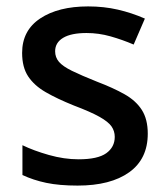

<svg xmlns="http://www.w3.org/2000/svg" viewBox="-20 -569 524 599"><path d="M441 -152Q441 -73 383 -31.5Q325 10 222 10Q165 10 124.5 1.5Q84 -7 50 -23V-116Q85 -99 132.5 -85.5Q180 -72 225 -72Q285 -72 311.5 -91Q338 -110 338 -142Q338 -160 328 -174.5Q318 -189 290.5 -204.5Q263 -220 210 -240Q158 -261 122.5 -281.5Q87 -302 68 -330.5Q49 -359 49 -404Q49 -474 105.5 -511.5Q162 -549 255 -549Q304 -549 347.5 -539Q391 -529 432 -511L397 -430Q362 -445 325 -455.5Q288 -466 250 -466Q202 -466 177 -451Q152 -436 152 -409Q152 -390 164 -376Q176 -362 204.5 -348Q233 -334 283 -314Q333 -295 368.5 -275Q404 -255 422.5 -226Q441 -197 441 -152Z"/></svg>

Font: Noto Sans Myanmar Medium
Style: Regular
Weight: 500
Designer: Monotype Design Team
Foundry: Monotype Imaging Inc.
Version: Version 2.107; ttfautohint (v1.8.4.7-5d5b)